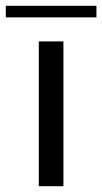

<svg xmlns="http://www.w3.org/2000/svg" viewBox="-22 -643 353 663"><path d="M112 -500H197V0H112ZM-2 -583V-623H311V-583Z"/></svg>

Font: Tenor Sans
Style: Regular
Weight: 400
Designer: Denis Masharov
Foundry: Denis Masharov
Version: Version 1.1